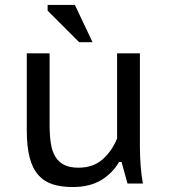

<svg xmlns="http://www.w3.org/2000/svg" viewBox="-20 -740 684 774"><path d="M180 -525V-236Q180 -194 185 -162Q190 -130 203 -108.5Q216 -87 238.5 -75.5Q261 -64 296 -64Q356 -64 394 -98Q432 -132 452 -182V-525H544V-149Q544 -111 547 -71.5Q550 -32 556 0H494L470 -87H460Q434 -42 388 -14Q342 14 273 14Q227 14 192.5 3Q158 -8 134.5 -34.5Q111 -61 99.5 -105Q88 -149 88 -215V-525ZM353 -570H299L172 -697V-720H282Z"/></svg>

Font: PT Sans Caption
Style: Regular
Weight: 400
Designer: A.Korolkova, O.Umpeleva, V.Yefimov
Foundry: ParaType Ltd
Version: Version 2.004W OFL